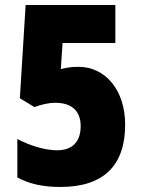

<svg xmlns="http://www.w3.org/2000/svg" viewBox="-20 -734 562 764"><path d="M293 -468C268 -468 248 -466 222 -459L229 -563H439V-714H82L59 -343L117 -308C145 -318 173 -325 200 -325C268 -325 301 -290 301 -232C301 -169 267 -136 207 -136C158 -136 95 -156 49 -181V-28C96 -2 152 10 220 10C395 10 478 -78 478 -238C478 -377 398 -468 293 -468Z"/></svg>

Font: Noto Sans Condensed Black
Style: Regular
Weight: 900
Width: 3
Designer: Monotype Design Team
Foundry: Monotype Imaging Inc.
Version: Version 2.013